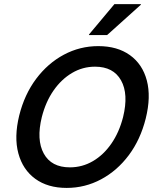

<svg xmlns="http://www.w3.org/2000/svg" viewBox="-20 -911 765 941"><path d="M306.7 10Q214.2 10 152.9 -34.6Q91.7 -79.2 70 -159.2Q48.3 -239.2 74.2 -345Q100 -448.3 157.1 -524.6Q214.2 -600.8 292.9 -642.9Q371.7 -685 461.7 -685Q555 -685 616.7 -640.8Q678.3 -596.7 699.6 -516.7Q720.8 -436.7 694.2 -330Q668.3 -226.7 611.2 -150.4Q554.2 -74.2 475.4 -32.1Q396.7 10 306.7 10ZM322.5 -90.8Q383.3 -90.8 435.4 -121.3Q487.5 -151.7 525.8 -207.1Q564.2 -262.5 583.3 -337.5Q610.8 -450 573.3 -517.1Q535.8 -584.2 445.8 -584.2Q385 -584.2 332.9 -553.3Q280.8 -522.5 242.5 -467.5Q204.2 -412.5 185 -337.5Q157.5 -225.8 194.6 -158.3Q231.7 -90.8 322.5 -90.8ZM415.8 -739.2 416.7 -742.5 540.8 -890.8H670.8L670 -887.5L505 -739.2Z"/></svg>

Font: Funnel Sans Medium
Style: Italic
Weight: 500
Italic angle: -14.036°
Version: Version 1.000; Beta; Release 5; Build 24; ttfautohint (v1.8.